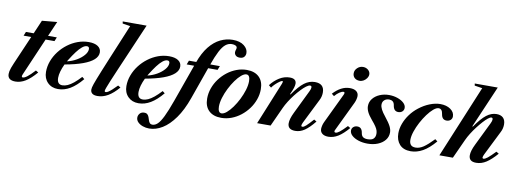

<svg xmlns="http://www.w3.org/2000/svg" viewBox="-76 -1298 5457 2026"><g transform="rotate(10 2652.5 -284.5)"><path d="M98 10.5Q14.5 10.5 14.5 -57Q14.5 -70.5 17.8 -86.8Q21 -103 28.8 -124.5Q36.5 -146 49 -175L181.5 -481.5H100L117.5 -524.5H200.5L263 -670L424.5 -685L354.5 -524.5H448.5L431 -481.5H336L168 -92Q164.5 -84 162.2 -78.5Q160 -73 158.8 -69.2Q157.5 -65.5 157 -62.8Q156.5 -60 156.5 -57.5Q156.5 -45.5 168.5 -45.5Q186 -45.5 216 -68.8Q246 -92 292 -142L319.5 -125.5Q259 -54.5 206 -22Q153 10.5 98 10.5Z M554.5 10.5Q485.5 10.5 442.2 -33.2Q399 -77 399 -147Q399 -206.5 420.2 -263.2Q441.5 -320 479 -369Q516.5 -418 566 -455.2Q615.5 -492.5 672.8 -513.5Q730 -534.5 790.5 -534.5Q853 -534.5 888 -511Q923 -487.5 923 -446Q923 -404 884.5 -368.8Q846 -333.5 769.2 -305.5Q692.5 -277.5 578 -257Q558 -215.5 547 -177Q536 -138.5 536 -107.5Q536 -36.5 592.5 -36.5Q620 -36.5 649.2 -49.5Q678.5 -62.5 712 -89.8Q745.5 -117 785.5 -160.5L810.5 -141Q746.5 -64 684 -26.8Q621.5 10.5 554.5 10.5ZM597.5 -294Q651 -306 698 -333.2Q745 -360.5 774.2 -394.8Q803.5 -429 803.5 -461Q803.5 -488 779 -488Q755 -488 727.5 -465.5Q700 -443 670.8 -404Q641.5 -365 611 -316Z M977.5 10.5Q939.5 10.5 921 -4.2Q902.5 -19 902.5 -46Q902.5 -56 905.5 -69.8Q908.5 -83.5 916.5 -106.8Q924.5 -130 939.2 -167.8Q954 -205.5 977.2 -262.8Q1000.5 -320 1034.5 -402L1190 -776L1107.5 -789L1104 -811H1360L1143.5 -308Q1107.5 -224.5 1085.8 -172Q1064 -119.5 1054.2 -92.5Q1044.5 -65.5 1044.5 -58.5Q1044.5 -51.5 1047.2 -48.5Q1050 -45.5 1056.5 -45.5Q1067 -45.5 1082.5 -55Q1098 -64.5 1120.5 -84.5Q1143 -104.5 1174 -136.5L1201.5 -120Q1144 -53 1089.2 -21.2Q1034.5 10.5 977.5 10.5Z M1416 10.5Q1347 10.5 1303.8 -33.2Q1260.5 -77 1260.5 -147Q1260.5 -206.5 1281.8 -263.2Q1303 -320 1340.5 -369Q1378 -418 1427.5 -455.2Q1477 -492.5 1534.2 -513.5Q1591.5 -534.5 1652 -534.5Q1714.5 -534.5 1749.5 -511Q1784.5 -487.5 1784.5 -446Q1784.5 -404 1746 -368.8Q1707.5 -333.5 1630.8 -305.5Q1554 -277.5 1439.5 -257Q1419.5 -215.5 1408.5 -177Q1397.5 -138.5 1397.5 -107.5Q1397.5 -36.5 1454 -36.5Q1481.5 -36.5 1510.8 -49.5Q1540 -62.5 1573.5 -89.8Q1607 -117 1647 -160.5L1672 -141Q1608 -64 1545.5 -26.8Q1483 10.5 1416 10.5ZM1459 -294Q1512.5 -306 1559.5 -333.2Q1606.5 -360.5 1635.8 -394.8Q1665 -429 1665 -461Q1665 -488 1640.5 -488Q1616.5 -488 1589 -465.5Q1561.5 -443 1532.2 -404Q1503 -365 1472.5 -316Z M1956.5 -139.5Q1909.5 -6.5 1847 80.8Q1784.5 168 1714.8 210.8Q1645 253.5 1574.5 253.5Q1537.5 253.5 1504.8 241.8Q1472 230 1451.8 209.2Q1431.5 188.5 1431.5 161Q1431.5 136 1448.5 116.8Q1465.5 97.5 1495.5 97.5Q1518.5 97.5 1530 108.8Q1541.5 120 1547.2 136.5Q1553 153 1558 169.5Q1563 186 1573 197Q1583 208 1603.5 207.5Q1630.5 206.5 1656.5 182.2Q1682.5 158 1713.2 95.5Q1744 33 1785 -82L1940 -517Q1978.5 -625.5 2032.5 -692.5Q2086.5 -759.5 2150.5 -790.5Q2214.5 -821.5 2282.5 -821.5Q2360 -821.5 2403.8 -787.2Q2447.5 -753 2447.5 -708Q2447.5 -683.5 2432.2 -666.2Q2417 -649 2385.5 -649Q2356.5 -649 2342 -663.5Q2327.5 -678 2327.5 -697Q2327.5 -710.5 2332 -722.5Q2336.5 -734.5 2336.5 -744.5Q2336.5 -759 2321 -767.2Q2305.5 -775.5 2281 -775.5Q2244 -775.5 2213.5 -751Q2183 -726.5 2153.5 -669.8Q2124 -613 2089.5 -515.5ZM2195.5 -524.5 2178.5 -481.5H1847.5L1864 -524.5Z M2302.5 10.5Q2218 10.5 2170.2 -35.2Q2122.5 -81 2122.5 -165Q2122.5 -222 2141.8 -276Q2161 -330 2195.5 -376.8Q2230 -423.5 2275.8 -459Q2321.5 -494.5 2374.8 -514.5Q2428 -534.5 2484 -534.5Q2568.5 -534.5 2616 -488.5Q2663.5 -442.5 2663.5 -358Q2663.5 -302 2644.2 -248Q2625 -194 2590.5 -147.2Q2556 -100.5 2510.5 -65Q2465 -29.5 2412 -9.5Q2359 10.5 2302.5 10.5ZM2298.5 -36.5Q2322.5 -36.5 2352.8 -62Q2383 -87.5 2413.5 -129.8Q2444 -172 2469.5 -223Q2495 -274 2510.8 -325.5Q2526.5 -377 2526.5 -420.5Q2526.5 -451.5 2517 -469.5Q2507.5 -487.5 2487.5 -487.5Q2463.5 -487.5 2433.2 -462Q2403 -436.5 2372.5 -394Q2342 -351.5 2316.5 -300.8Q2291 -250 2275.2 -198.2Q2259.5 -146.5 2259.5 -103.5Q2259.5 -72.5 2269.2 -54.5Q2279 -36.5 2298.5 -36.5Z M3096.5 10.5Q3015 10.5 3015 -57Q3015 -103.5 3050 -175L3172.5 -427Q3179.5 -441.5 3182.8 -451.8Q3186 -462 3186 -470Q3186 -488 3170 -488Q3154 -488 3129.2 -469.8Q3104.5 -451.5 3075.8 -421.2Q3047 -391 3018.2 -354Q2989.5 -317 2965.2 -278.5Q2941 -240 2925.5 -206L2831.5 0H2687L2873 -456Q2879 -472.5 2879 -476.5Q2879 -484 2871.5 -484Q2862.5 -484 2842 -469.5Q2821.5 -455 2800.2 -434.5Q2779 -414 2766.5 -395L2740 -416.5Q2780 -469 2832.8 -501.8Q2885.5 -534.5 2944.5 -534.5Q3014 -534.5 3014 -479.5Q3014 -461 3005.5 -434.2Q2997 -407.5 2975.5 -361.5L2982 -360Q3047.5 -454 3100.2 -493.8Q3153 -533.5 3213 -533.5Q3314 -533.5 3314 -438Q3314 -395 3294 -356L3162.5 -92Q3157.5 -81 3154.2 -72Q3151 -63 3151 -57.5Q3151 -45.5 3163.5 -45.5Q3178.5 -45.5 3202.5 -67.5Q3226.5 -89.5 3273.5 -142L3301 -125.5Q3242.5 -53 3195.2 -21.2Q3148 10.5 3096.5 10.5Z M3451 10.5Q3409 10.5 3385.8 -8Q3362.5 -26.5 3362.5 -58.5Q3362.5 -72 3367 -92.5Q3371.5 -113 3381 -133L3535 -455.5Q3538.5 -462.5 3539 -466.8Q3539.5 -471 3539.5 -474Q3539.5 -484 3527.5 -484Q3510.5 -484 3484.8 -466.8Q3459 -449.5 3436 -422L3409.5 -443Q3451 -488 3495.2 -511.2Q3539.5 -534.5 3588 -534.5Q3632.5 -534.5 3656.8 -516Q3681 -497.5 3681 -465Q3681 -452 3676.5 -431.8Q3672 -411.5 3662.5 -391L3510 -73Q3506.5 -66.5 3506 -63.5Q3505.5 -60.5 3505.5 -58Q3505.5 -45.5 3520 -45.5Q3536 -45.5 3561.8 -65.5Q3587.5 -85.5 3636.5 -136.5L3664 -120Q3606.5 -52.5 3555.5 -21Q3504.5 10.5 3451 10.5ZM3674 -628Q3640 -628 3619.5 -646.8Q3599 -665.5 3599 -696.5Q3599 -729 3625.2 -753.8Q3651.5 -778.5 3686 -778.5Q3718 -778.5 3740.8 -759Q3763.5 -739.5 3763.5 -712Q3763.5 -691 3750.5 -671.8Q3737.5 -652.5 3717.2 -640.2Q3697 -628 3674 -628Z M3870.5 10.5Q3818 10.5 3773.8 -3.8Q3729.5 -18 3702.8 -42.2Q3676 -66.5 3676 -96Q3676 -119.5 3693 -134.5Q3710 -149.5 3736 -149.5Q3760 -149.5 3774 -135Q3788 -120.5 3792.5 -92.5Q3797 -60.5 3814.8 -48Q3832.5 -35.5 3863 -35.5Q3908.5 -35.5 3927.5 -55Q3946.5 -74.5 3946.5 -107.5Q3946.5 -126 3941 -143.5Q3935.5 -161 3920.2 -184.2Q3905 -207.5 3874.5 -243Q3838 -286 3822.5 -318.5Q3807 -351 3807 -381Q3807 -426 3834.5 -460.5Q3862 -495 3907.8 -514.8Q3953.5 -534.5 4008.5 -534.5Q4055.5 -534.5 4097.5 -520.2Q4139.5 -506 4166 -481.8Q4192.5 -457.5 4192.5 -428Q4192.5 -404.5 4175.8 -389.2Q4159 -374 4132.5 -374Q4085 -374 4075.5 -432Q4071 -464 4055.2 -476Q4039.5 -488 4017 -488Q3986 -488 3965.8 -470Q3945.5 -452 3945.5 -422Q3945.5 -398 3960.2 -369.2Q3975 -340.5 4005.5 -303Q4051.5 -245.5 4068.5 -211.2Q4085.5 -177 4085.5 -146Q4085.5 -100 4057.5 -64.8Q4029.5 -29.5 3980.8 -9.5Q3932 10.5 3870.5 10.5Z M4333.5 10.5Q4254.5 10.5 4213.8 -35Q4173 -80.5 4173 -154.5Q4173 -206 4192.8 -259Q4212.5 -312 4248 -360.2Q4283.5 -408.5 4331.5 -445.5Q4386.5 -488.5 4445.8 -511.5Q4505 -534.5 4556.5 -534.5Q4623.5 -534.5 4666.5 -504.2Q4709.5 -474 4709.5 -428Q4709.5 -404.5 4692.8 -389.2Q4676 -374 4649.5 -374Q4601.5 -374 4592.5 -432Q4588.5 -461 4577.2 -474.5Q4566 -488 4547 -488Q4523 -488 4492 -461.8Q4461 -435.5 4429.2 -392.5Q4397.5 -349.5 4370.5 -298.8Q4343.5 -248 4326.8 -197.8Q4310 -147.5 4310 -107.5Q4310 -73.5 4326 -55Q4342 -36.5 4377.5 -36.5Q4419 -36.5 4461.8 -65.2Q4504.5 -94 4568 -160L4593.5 -140.5Q4525.5 -60.5 4462 -25Q4398.5 10.5 4333.5 10.5Z M5035 10.5Q4994.5 10.5 4975.2 -6.5Q4956 -23.5 4956 -57Q4956 -80.5 4964.8 -109.8Q4973.5 -139 4991.5 -175.5L5114 -427Q5127 -453 5127 -470Q5127 -488 5111.5 -488Q5099 -488 5076.5 -470.2Q5054 -452.5 5026.8 -422.2Q4999.5 -392 4971.2 -355.2Q4943 -318.5 4918.8 -279.8Q4894.5 -241 4878.5 -206L4784.5 0H4640L4962 -776L4879.5 -789L4876 -811H5122.5L4929 -361.5L4935.5 -360Q5000.5 -454 5052.2 -493.8Q5104 -533.5 5160 -533.5Q5206 -533.5 5230.8 -509Q5255.5 -484.5 5255.5 -438Q5255.5 -417 5250.5 -396Q5245.5 -375 5235.5 -356L5104 -92Q5098.5 -81 5095.5 -72Q5092.5 -63 5092.5 -57.5Q5092.5 -45.5 5104.5 -45.5Q5120 -45.5 5147.8 -67.5Q5175.5 -89.5 5226 -142L5254 -125.5Q5194 -56 5142.5 -22.8Q5091 10.5 5035 10.5Z"/></g></svg>

Font: Libre Caslon Text
Style: Italic
Weight: 400
Italic angle: -22.583°
Designer: Pablo Impallari, Rodrigo Fuenzalida, Katja Schimmel
Foundry: Pablo Impallari, Rodrigo Fuenzalida
Version: Version 2.000